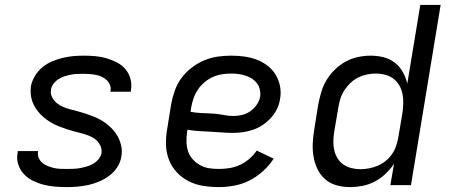

<svg xmlns="http://www.w3.org/2000/svg" viewBox="-20 -755 1840 783"><path d="M253 8Q228 8 204 6Q180 4 157 -2Q134 -8 113 -18.5Q92 -29 76.5 -46Q61 -63 54 -85.5Q47 -108 52 -133Q52 -135 52 -136.5Q52 -138 53 -139H135Q135 -138 135 -137.5Q135 -137 135 -137Q133 -123 138 -111Q143 -99 152.5 -91Q162 -83 174.5 -78Q187 -73 199.5 -70Q212 -67 225.5 -66.5Q239 -66 253 -66Q266 -66 279.5 -66.5Q293 -67 306.5 -69.5Q320 -72 333.5 -76Q347 -80 359.5 -87Q372 -94 381.5 -105.5Q391 -117 394 -130Q396 -147 389 -161.5Q382 -176 370.5 -185.5Q359 -195 344 -201Q329 -207 314 -211Q299 -215 283.5 -219Q268 -223 253 -228Q238 -233 223.5 -238.5Q209 -244 195 -251.5Q181 -259 169 -268Q157 -277 146 -288Q135 -299 126.5 -312Q118 -325 112.5 -339.5Q107 -354 105.5 -370Q104 -386 106 -403Q110 -424 122 -444.5Q134 -465 152 -480Q170 -495 191 -504Q212 -513 234 -518.5Q256 -524 277.5 -526Q299 -528 321 -528Q345 -528 368.5 -526Q392 -524 414 -517.5Q436 -511 456.5 -500.5Q477 -490 491.5 -473Q506 -456 512 -433.5Q518 -411 514 -387Q514 -386 513.5 -384Q513 -382 513 -381H430Q430 -382 430 -382.5Q430 -383 431 -384Q433 -397 428.5 -408.5Q424 -420 415 -428.5Q406 -437 395 -442Q384 -447 371.5 -449.5Q359 -452 346.5 -453Q334 -454 321 -454Q308 -454 295 -453.5Q282 -453 269 -450.5Q256 -448 243.5 -444Q231 -440 219 -432.5Q207 -425 198.5 -414Q190 -403 188 -390Q185 -374 192 -359.5Q199 -345 211 -335Q223 -325 237.5 -319Q252 -313 267 -309Q282 -305 297.5 -301Q313 -297 328 -292Q343 -287 357.5 -281.5Q372 -276 386 -268.5Q400 -261 412 -252Q424 -243 435 -232Q446 -221 454.5 -208Q463 -195 468.5 -180.5Q474 -166 476 -150Q478 -134 475 -118Q472 -95 459 -74.5Q446 -54 427 -39.5Q408 -25 386 -15.5Q364 -6 342 -1Q320 4 297.5 6Q275 8 253 8Z M873 8Q840 8 808.5 3Q777 -2 749.5 -16Q722 -30 701 -52.5Q680 -75 669 -103.5Q658 -132 657 -164.5Q656 -197 662 -230L678 -330Q683 -357 692.5 -384.5Q702 -412 719.5 -436Q737 -460 761 -478.5Q785 -497 812 -508.5Q839 -520 867 -524Q895 -528 923 -528Q950 -528 976 -524.5Q1002 -521 1026 -512Q1050 -503 1070.5 -487.5Q1091 -472 1104 -450.5Q1117 -429 1122 -403.5Q1127 -378 1122 -351Q1119 -330 1109.5 -310.5Q1100 -291 1085 -274.5Q1070 -258 1051.5 -245.5Q1033 -233 1012.5 -226Q992 -219 971 -216Q950 -213 930 -213Q906 -213 883 -215Q860 -217 837 -218Q814 -219 790.5 -220.5Q767 -222 745 -226L743 -218Q740 -197 740.5 -176.5Q741 -156 747 -138Q753 -120 766 -105.5Q779 -91 796 -81.5Q813 -72 832.5 -69Q852 -66 873 -66Q894 -66 916 -69.5Q938 -73 958.5 -82.5Q979 -92 996.5 -107Q1014 -122 1027 -141L1096 -108Q1078 -80 1052.5 -57Q1027 -34 997.5 -19Q968 -4 936 2Q904 8 873 8ZM933 -282Q950 -282 968 -286.5Q986 -291 1001 -301.5Q1016 -312 1027 -328Q1038 -344 1041 -361Q1043 -376 1039.5 -390.5Q1036 -405 1027.5 -416Q1019 -427 1007 -434.5Q995 -442 981.5 -446.5Q968 -451 953 -453Q938 -455 923 -455Q904 -455 885 -452Q866 -449 848 -441Q830 -433 814 -419.5Q798 -406 787 -389.5Q776 -373 769.5 -354.5Q763 -336 760 -318L757 -299Q778 -295 800.5 -294Q823 -293 845.5 -292Q868 -291 889.5 -286.5Q911 -282 933 -282Z M1407 8Q1379 8 1352 0.5Q1325 -7 1305.5 -24.5Q1286 -42 1274.5 -66Q1263 -90 1258.5 -117Q1254 -144 1255.5 -172.5Q1257 -201 1262 -230L1278 -330Q1283 -355 1290.5 -380.5Q1298 -406 1312 -429Q1326 -452 1346 -471.5Q1366 -491 1390 -504Q1414 -517 1440 -522.5Q1466 -528 1492 -528Q1519 -528 1544.5 -521.5Q1570 -515 1590 -499.5Q1610 -484 1622.5 -461.5Q1635 -439 1641 -414L1694 -735H1777L1656 0H1572L1587 -87Q1572 -65 1552 -46Q1532 -27 1508 -14.5Q1484 -2 1458 3Q1432 8 1407 8ZM1450 -65Q1468 -65 1485.5 -68.5Q1503 -72 1520 -79Q1537 -86 1552 -98Q1567 -110 1578 -125.5Q1589 -141 1595 -158.5Q1601 -176 1604 -193L1621 -293Q1624 -313 1624.5 -333Q1625 -353 1621.5 -371.5Q1618 -390 1608.5 -406.5Q1599 -423 1584.5 -434Q1570 -445 1551 -450Q1532 -455 1512 -455Q1494 -455 1475.5 -451Q1457 -447 1440 -438.5Q1423 -430 1409 -416.5Q1395 -403 1384.5 -387Q1374 -371 1368.5 -353.5Q1363 -336 1360 -318L1343 -218Q1340 -199 1339.5 -180Q1339 -161 1343 -143Q1347 -125 1356.5 -109.5Q1366 -94 1380.5 -84Q1395 -74 1413 -69.5Q1431 -65 1450 -65Z"/></svg>

Font: Iosevka SS04 Extended
Style: Italic
Weight: 400
Width: 7
Italic angle: -9°
Monospace: yes
Designer: Belleve Invis
Foundry: Belleve Invis
Version: Version 19.0.0; ttfautohint (v1.8.4)